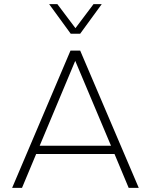

<svg xmlns="http://www.w3.org/2000/svg" viewBox="-20 -914 733 934"><path d="M39 0 323 -668H370L655 0H606L537 -165H156L87 0ZM173 -205H520L346 -618ZM324 -750 219 -894H259L347 -777L435 -894H475L370 -750Z"/></svg>

Font: Gantari ExtraLight
Style: Regular
Weight: 250
Designer: Anugrah Pasau
Foundry: Lafontype
Version: Version 1.000